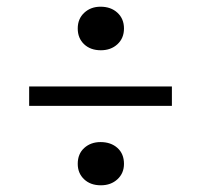

<svg xmlns="http://www.w3.org/2000/svg" viewBox="-20 -628 600 573"><path d="M350 -543Q350 -514 330.5 -496Q311 -478 281 -478Q250 -478 231 -496Q212 -514 212 -543Q212 -572 231.5 -590Q251 -608 280 -608Q311 -608 330.5 -590Q350 -572 350 -543ZM350 -139Q350 -111 330.5 -93Q311 -75 281 -75Q250 -75 231 -93Q212 -111 212 -139Q212 -169 231.5 -186.5Q251 -204 280 -204Q311 -204 330.5 -186.5Q350 -169 350 -139ZM493 -370V-312H67V-370Z"/></svg>

Font: Roboto Serif 20pt Light
Style: Regular
Weight: 300
Version: Version 1.008